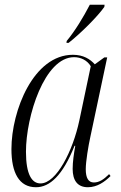

<svg xmlns="http://www.w3.org/2000/svg" viewBox="-20 -776 506 806"><path d="M260 -604 259 -596H268C320 -637 390 -707 418 -747L419 -756H357C330 -704 295 -646 260 -604ZM131 10C189 10 243 -39 293 -164H296C290 -130 285 -97 285 -67C285 -19 305 10 349 10C388 10 420 -13 444 -37L438 -45C415 -22 396 -10 374 -10C351 -10 340 -29 340 -66C340 -98 351 -164 359 -200L430 -535H418L378 -506C358 -528 330 -546 286 -546C121 -546 28 -312 28 -150C28 -51 60 10 131 10ZM150 -6C114 -6 89 -43 89 -139C89 -288 167 -536 291 -536C319 -536 346 -523 361 -498L313 -270C286 -143 217 -6 150 -6Z"/></svg>

Font: Noto Serif Display Condensed Light
Style: Italic
Weight: 300
Width: 3
Italic angle: -12°
Designer: Monotype Design Team
Foundry: Monotype Imaging Inc.
Version: Version 2.009